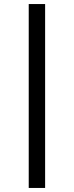

<svg xmlns="http://www.w3.org/2000/svg" viewBox="-20 -827 365 949"><path d="M203 -807V102H122V-807Z"/></svg>

Font: Fira Sans Extra Condensed
Style: Regular
Weight: 400
Width: 1
Designer: Carrois Corporate & Edenspiekermann AG
Foundry: Carrois Corporate GbR & Edenspiekermann AG
Version: Version 4.203